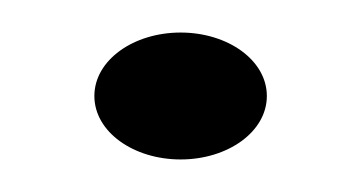

<svg xmlns="http://www.w3.org/2000/svg" viewBox="-20 -87 217 118"><path d="M38 -28C38 -6 62 11 91 11C120 11 144 -6 144 -28C144 -50 120 -67 91 -67C62 -67 38 -50 38 -28Z"/></svg>

Font: Charger Sport
Style: Df
Weight: 400
Designer: Jasper
Foundry: Cannot Into Space Fonts
Version: Version 1.1